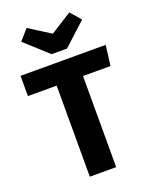

<svg xmlns="http://www.w3.org/2000/svg" viewBox="-171 -1034 882 1123"><g transform="rotate(-20 270.0 -472.0)"><path d="M523 -567H352V0H188V-567H9V-693H539ZM460 -879 319 -750H223L81 -879L138 -944L271 -860L404 -944Z"/></g></svg>

Font: FiraGOUPP
Style: Bold
Weight: 700
Designer: bBox Type
Foundry: bBox Type GmbH
Version: Version 1.001